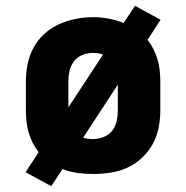

<svg xmlns="http://www.w3.org/2000/svg" viewBox="-20 -590 640 660"><path d="M156 50 68 2 113 -67Q101 -82 92.5 -99Q84 -116 78.5 -134.5Q73 -153 71 -172Q69 -191 69 -210V-310Q69 -340 75 -370Q81 -400 95.5 -426.5Q110 -453 132.5 -473.5Q155 -494 182.5 -506.5Q210 -519 240 -525Q270 -531 300 -531Q327 -531 353.5 -526Q380 -521 405 -511L444 -570L532 -522L487 -453Q499 -438 507.5 -421Q516 -404 521.5 -385.5Q527 -367 529 -348Q531 -329 531 -310V-210Q531 -180 525 -150Q519 -120 504.5 -94Q490 -68 467.5 -47Q445 -26 417.5 -13.5Q390 -1 360 3.5Q330 8 300 8Q273 8 246.5 4.5Q220 1 195 -9ZM215 -221 334 -402Q325 -406 316.5 -407Q308 -408 299 -408Q280 -408 263 -401Q246 -394 234.5 -379.5Q223 -365 219 -346.5Q215 -328 215 -310ZM300 -112Q318 -112 336 -119Q354 -126 365.5 -140.5Q377 -155 381 -173.5Q385 -192 385 -210V-299L266 -117Q274 -114 282.5 -113Q291 -112 300 -112Z"/></svg>

Font: Iosevka Custom Heavy Extended
Style: Regular
Weight: 900
Width: 7
Monospace: yes
Designer: Belleve Invis
Foundry: Belleve Invis
Version: Version 11.2.4; ttfautohint (v1.8.4)